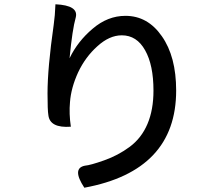

<svg xmlns="http://www.w3.org/2000/svg" viewBox="-20 -820 1040 897"><path d="M239 -800Q348 -795 334 -739Q318 -683 305 -548Q343 -627 413 -686Q483 -746 566 -746Q670 -746 736 -651Q803 -556 803 -397Q803 -22 374 57Q314 -34 377 -46Q402 -48 467 -71Q532 -94 586 -134Q641 -175 669 -241Q697 -307 697 -397Q697 -516 658 -585Q619 -655 549 -655Q491 -655 435 -604Q379 -554 345 -482Q312 -410 307 -343Q302 -289 311 -228Q213 -221 206 -282Q202 -305 202 -383Q202 -502 231 -705Q237 -746 239 -800Z"/></svg>

Font: Swei Half Moon CJK SC
Style: Medium
Weight: 500
Version: Version 2.071